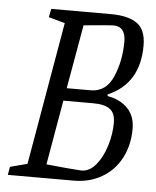

<svg xmlns="http://www.w3.org/2000/svg" viewBox="-47 -640 554 680"><g transform="rotate(5 230.0 -299.5)"><path d="M432 -201Q432 -143 408 -97Q384 -51 340 -25.5Q296 0 240 0H6L11 -29L72 -45L160 -553L102 -569L108 -599H320Q382 -599 413.5 -576.5Q445 -554 445 -498Q445 -363 334 -315L333 -309Q379 -301 405.5 -273.5Q432 -246 432 -201ZM227 -551 187 -324H272Q327 -324 351.5 -381Q376 -438 376 -506Q376 -560 332 -560Q321 -560 227 -551ZM364 -216Q364 -251 344.5 -265Q325 -279 286 -279H179L139 -49Q177 -45 212 -42Q247 -39 264 -38Q293 -38 316 -66Q339 -94 351.5 -135.5Q364 -177 364 -216Z"/></g></svg>

Font: Grenze Light
Style: Italic
Weight: 300
Italic angle: -10°
Designer: Renata Polastri
Foundry: Omnibus-Type
Version: Version 1.002; ttfautohint (v1.8)